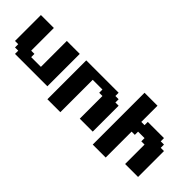

<svg xmlns="http://www.w3.org/2000/svg" viewBox="3 -1685 2620 2620"><g transform="rotate(45 1312.5 -375.0)"><path d="M125 0H750V-625H500V-125H312.5V-187.5H250V-625H0V-125H62.5V-62.5H125Z M875 125H1125V-500H1312.5V-437.5H1375V0H1625V-500H1562.5V-562.5H1500V-625H875Z M1750 125H2000V-375H2062.5V-437.5H2187.5V-375H2250V0H2500V-500H2437.5V-562.5H2375V-625H2062.5V-562.5H2000V-875H1750Z"/></g></svg>

Font: Faithful 32x
Style: Bold
Weight: 400
Foundry: Faithful Resource Pack
Version: Version 1.0; January 27, 2023